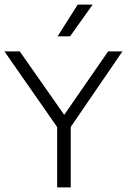

<svg xmlns="http://www.w3.org/2000/svg" viewBox="-30 -820 556 840"><path d="M220 0V-290L233 -245.5L-10.5 -595H56.5L261.5 -302.5H240.5L443 -595H505.5L266.5 -245.5L279.5 -290V0ZM222 -661 310 -800H375.5L276.5 -661Z"/></svg>

Font: Encode Sans SC Light
Style: Regular
Weight: 300
Version: Version 3.002